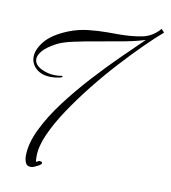

<svg xmlns="http://www.w3.org/2000/svg" viewBox="-70 -586 626 703"><g transform="rotate(10 243.0 -234.5)"><path d="M90 56Q76 56 71 44.5Q66 33 66 19Q66 -27 92.5 -81.5Q119 -136 161.5 -192Q204 -248 253 -301.5Q302 -355 347.5 -399.5Q393 -444 425 -475Q390 -464 344 -455.5Q298 -447 251 -439Q204 -431 165 -422.5Q126 -414 105 -403Q71 -385 56.5 -368Q42 -351 42 -337Q42 -316 67 -303Q92 -290 121 -290Q127 -290 133 -290.5Q139 -291 144 -292H146Q148 -292 148 -291.5Q148 -291 148 -291Q148 -287 140 -285Q131 -283 123 -282Q115 -281 107 -281Q72 -281 51.5 -299Q31 -317 31 -343Q31 -371 56.5 -402Q82 -433 139 -456Q174 -470 211 -474Q248 -478 283 -478H325Q370 -478 409 -485.5Q448 -493 475 -525L486 -513Q459 -490 420.5 -452Q382 -414 339 -367Q296 -320 255 -268.5Q214 -217 180 -166Q146 -115 125.5 -69Q105 -23 105 13V19Q105 23 105.5 29Q106 35 109 34Q111 33 112.5 31.5Q114 30 117 29Q120 29 124.5 30Q129 31 129 36Q128 41 115 47.5Q102 54 98 55Q95 56 90 56Z"/></g></svg>

Font: Inspiration
Style: Regular
Weight: 400
Designer: Robert E. Leuschke
Foundry: Robert E. Leuschke
Version: Version 2.010; ttfautohint (v1.8.3)